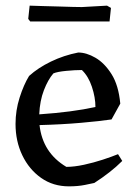

<svg xmlns="http://www.w3.org/2000/svg" viewBox="-20 -648 488 680"><path d="M224 12Q168 12 125.5 -18Q83 -48 59 -98Q35 -148 35 -209Q35 -257 49.5 -302.5Q64 -348 83 -379Q115 -408 160.5 -430Q206 -452 257 -462Q286 -462 318 -443.5Q350 -425 375 -385.5Q400 -346 406 -281L375 -225Q335 -219 266.5 -213Q198 -207 120 -205Q131 -107 215 -57Q243 -57 277.5 -64.5Q312 -72 344 -82.5Q376 -93 398 -102L413 -78Q373 -38 314 0Q305 2 280.5 7Q256 12 224 12ZM119 -243Q236 -251 318 -269Q318 -303 305.5 -340.5Q293 -378 270 -400Q246 -400 214.5 -397Q183 -394 169 -388Q150 -366 135.5 -328.5Q121 -291 119 -243ZM87 -572 80 -581 85 -628Q105 -627 132 -626.5Q159 -626 187.5 -625Q216 -624 238.5 -623.5Q261 -623 270 -623L359 -628L373 -620L368 -572Z"/></svg>

Font: Labrada
Style: Regular
Weight: 400
Designer: Mercedes Jáuregui
Foundry: Omnibus-Type Team
Version: Version 1.000; ttfautohint (v1.8.4.7-5d5b)